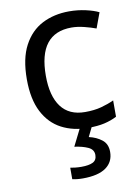

<svg xmlns="http://www.w3.org/2000/svg" viewBox="-88 -605 656 904"><g transform="rotate(-10 240.0 -153.0)"><path d="M300 10Q229 10 173.5 -19Q118 -48 86.5 -109Q55 -170 55 -265Q55 -364 88 -426Q121 -488 177.5 -517Q234 -546 306 -546Q347 -546 385 -537.5Q423 -529 447 -517L420 -444Q396 -453 364 -461Q332 -469 304 -469Q146 -469 146 -266Q146 -169 184.5 -117.5Q223 -66 299 -66Q343 -66 376.5 -75Q410 -84 438 -97V-19Q411 -5 378.5 2.5Q346 10 300 10ZM382 139Q382 187 345 213.5Q308 240 234 240Q219 240 205.5 238.5Q192 237 184 235V180Q193 182 208 183.5Q223 185 237 185Q273 185 292 175.5Q311 166 311 141Q311 115 284.5 103Q258 91 220 86L263 0H321L295 53Q331 61 356.5 81Q382 101 382 139Z"/></g></svg>

Font: Noto Sans NKo Unjoined
Style: Regular
Weight: 400
Designer: Monotype Design Team
Foundry: Monotype Imaging Inc.
Version: Version 2.004